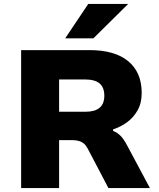

<svg xmlns="http://www.w3.org/2000/svg" viewBox="-20 -961 814 981"><path d="M88 0V-705H437Q567 -705 635.5 -648Q704 -591 704 -486Q704 -434 682.5 -396.5Q661 -359 628 -335.5Q595 -312 558 -300V-292L565 -289Q581 -282 596.5 -266.5Q612 -251 630 -217L746 0H534L428 -202Q419 -219 408 -228Q397 -237 382.5 -241Q368 -245 349 -245H282V0ZM282 -390H416Q465 -390 489 -410.5Q513 -431 513 -472Q513 -514 489 -534.5Q465 -555 414 -555H282ZM313 -765 431 -941H635L457 -765Z"/></svg>

Font: Nunito Sans 6pt Black
Style: Regular
Weight: 900
Version: Version 3.101;gftools[0.9.27]